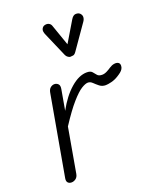

<svg xmlns="http://www.w3.org/2000/svg" viewBox="-147 -890 804 978"><g transform="rotate(-20 255.0 -400.5)"><path d="M70 0Q57.5 0 50.5 -7.5Q43.5 -15 46 -30.5L123.5 -467Q126.5 -484.5 136.5 -492.5Q146.5 -500.5 157.5 -500.5Q169.5 -500.5 178 -492.2Q186.5 -484 183 -464.5L163.5 -354Q200.5 -422 245.8 -461.2Q291 -500.5 333.5 -500.5Q353.5 -500.5 361.8 -491Q370 -481.5 377.8 -471.8Q385.5 -462 404 -462Q417 -462 431.2 -469.5Q445.5 -477 453 -482.5Q466.5 -491.5 479.8 -493.5Q493 -495.5 501.5 -490.5Q510 -485.5 510 -473.5Q510 -463.5 505.2 -455.5Q500.5 -447.5 492 -440.8Q483.5 -434 472 -427Q453.5 -415.5 434 -410.8Q414.5 -406 403 -406Q383.5 -406 369.8 -417Q356 -428 345 -438.8Q334 -449.5 321 -449.5Q307.5 -449.5 285.2 -435.8Q263 -422 229.8 -384.2Q196.5 -346.5 149.5 -274.5L107 -33Q104 -16 93 -8Q82 0 70 0ZM282.5 -603.5Q278 -603.5 270.8 -608.2Q263.5 -613 259.5 -621L202.5 -752.5Q193 -773 198.2 -784.8Q203.5 -796.5 213.5 -799.5Q227 -803.5 237.5 -798.2Q248 -793 251.5 -780L290.5 -668.5L356.5 -779Q368 -798.5 381.8 -799.2Q395.5 -800 404 -793Q414 -783.5 413.8 -772Q413.5 -760.5 406 -749.5L315 -619Q306.5 -606.5 298.2 -605Q290 -603.5 282.5 -603.5Z"/></g></svg>

Font: Edu VIC WA NT Hand
Style: Regular
Weight: 400
Designer: Tina and Corey Anderson, Eben Sorkin, Mirko Velimirovic
Foundry: Google for Education
Version: Version 1.000